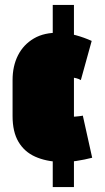

<svg xmlns="http://www.w3.org/2000/svg" viewBox="-20 -645 425 779"><path d="M194 114H280V-625H194ZM308 -320 352 -479Q321 -493 288 -502Q255 -511 222 -512Q160 -514 117.5 -489Q75 -464 53 -420.5Q31 -377 31 -320V-174Q31 -110 55 -69.5Q79 -29 122.5 -9.5Q166 10 223 12Q257 13 290 8Q323 3 354 -5L316 -176Q316 -176 312 -175Q308 -174 301 -173.5Q294 -173 286 -172Q278 -171 270 -171Q259 -171 250 -173.5Q241 -176 234.5 -181.5Q228 -187 224.5 -195.5Q221 -204 221 -215V-291Q221 -306 227.5 -315Q234 -324 245 -328Q256 -332 269 -331Q280 -330 290 -327.5Q300 -325 308 -320Z"/></svg>

Font: Advent Pro Black
Style: Regular
Weight: 900
Version: Version 3.000